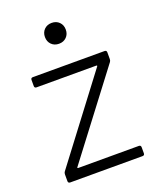

<svg xmlns="http://www.w3.org/2000/svg" viewBox="-133 -786 711 866"><g transform="rotate(-20 223.0 -352.5)"><path d="M47 -55 346 -450Q348 -452 347 -453.5Q346 -455 344 -455H57Q47 -455 47 -465V-494Q47 -504 57 -504H401Q411 -504 411 -494V-462Q411 -454 407 -449L107 -54Q105 -52 106 -50.5Q107 -49 109 -49H400Q410 -49 410 -39V-10Q410 0 400 0H53Q43 0 43 -10V-42Q43 -50 47 -55ZM170 -655Q170 -677 184 -691Q198 -705 220 -705Q242 -705 256 -691Q270 -677 270 -655Q270 -633 256 -619Q242 -605 220 -605Q198 -605 184 -619Q170 -633 170 -655Z"/></g></svg>

Font: Barlow Light
Style: Regular
Weight: 300
Designer: Jeremy Tribby
Foundry: Tribby Type
Version: Version 1.422